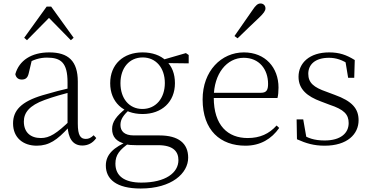

<svg xmlns="http://www.w3.org/2000/svg" viewBox="-20 -823 2131 1103"><path d="M191 14C263 14 309 -20 373 -89H392L386 -134C305 -55 264 -30 215 -30C156 -30 117 -62 117 -125C117 -175 148 -217 237 -249C286 -267 344 -283 397 -297V-321C343 -309 282 -293 225 -276C101 -239 55 -188 55 -114C55 -31 114 14 191 14ZM453 13C485 13 513 -1 533 -30L518 -46C502 -31 490 -25 473 -25C443 -25 427 -44 427 -113V-354C427 -473 372 -522 263 -522C161 -522 90 -476 68 -397C72 -377 85 -366 105 -366C126 -366 139 -375 145 -402L164 -482L128 -454C171 -481 210 -492 250 -492C330 -492 368 -463 368 -350V-102C371 -30 397 13 453 13ZM387 -592 403 -606 274 -785H248L119 -606L135 -592L284 -743H239Z M788 260C967 260 1061 172 1061 83C1061 0 1005 -45 896 -45H749C694 -45 672 -70 672 -105C672 -139 689 -161 728 -198L704 -210V-201C648 -156 624 -123 624 -82C624 -38 648 -9 699 3V5C718 10 739 11 762 11H888C977 11 1005 49 1005 97C1005 169 932 226 792 226C696 226 643 189 643 117C643 67 667 37 725 -3L719 -13C633 23 588 64 588 128C588 206 648 260 788 260ZM799 -168C909 -168 985 -237 985 -345C985 -399 968 -443 935 -473L933 -475C902 -505 855 -522 799 -522C688 -522 613 -453 613 -345C613 -237 687 -168 799 -168ZM798 -197C722 -197 672 -257 672 -345C672 -433 723 -493 800 -493C875 -493 927 -434 927 -346C927 -258 875 -197 798 -197ZM904 -461 1064 -459V-507L1048 -518L910 -478H904Z M1390 14C1476 14 1540 -25 1584 -88L1569 -102C1526 -54 1473 -30 1403 -30C1289 -30 1208 -102 1208 -263C1208 -401 1284 -491 1380 -491C1469 -491 1520 -425 1520 -341C1520 -306 1511 -290 1479 -290H1174V-260H1574C1578 -275 1580 -296 1580 -320C1580 -435 1504 -522 1381 -522C1252 -522 1144 -416 1144 -252C1144 -73 1247 14 1390 14ZM1327 -616 1345 -603C1389 -645 1431 -687 1469 -722C1495 -747 1505 -761 1505 -775C1505 -793 1491 -803 1477 -803C1461 -803 1449 -793 1430 -764C1398 -718 1363 -668 1327 -616Z M1845 14C1976 14 2040 -53 2040 -132C2040 -199 2003 -242 1903 -278L1855 -296C1783 -321 1751 -347 1751 -399C1751 -452 1790 -491 1870 -491C1910 -491 1948 -479 1989 -450V-483L1962 -485L1980 -376H2015L2018 -478C1970 -508 1929 -522 1871 -522C1758 -522 1695 -461 1695 -382C1695 -310 1745 -269 1824 -240L1874 -221C1956 -194 1983 -166 1983 -116C1983 -58 1937 -16 1845 -16C1785 -16 1747 -30 1711 -54V-18L1743 -17L1722 -137H1684L1686 -23C1739 1 1784 14 1845 14Z"/></svg>

Font: Source Han Serif CN VF
Style: Regular
Weight: 250
Designer: Ryoko NISHIZUKA 西塚涼子 (kana & ideographs); Frank Grießhammer (Latin, Greek & Cyrillic); Wenlong ZHANG 张文龙 (bopomofo); San
Foundry: Adobe
Version: Version 2.002;hotconv 1.1.0;makeotfexe 2.6.0